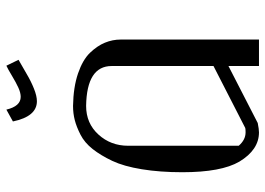

<svg xmlns="http://www.w3.org/2000/svg" viewBox="-135 -697 832 602"><g transform="rotate(-90 281.0 -396.0)"><path d="M376 -792 394.5 -753.9Q370.1 -740.2 348.6 -727.5Q327.1 -714.8 304.2 -705.6Q281.2 -696.3 264.6 -696.3Q216.8 -696.3 201.2 -771.5L238.3 -792Q249 -747.1 278.3 -747.1Q291 -747.1 307.1 -754.4Q323.2 -761.7 344.2 -774.4Q365.2 -787.1 376 -792ZM250 -583Q308.6 -582 351.6 -567.4Q394.5 -552.7 416.5 -529.8Q438.5 -506.8 448.2 -482.9Q458 -459 458 -433.6V0H375V-95.7L196.3 -3.9Q176.8 0 167 0Q112.3 0 75.2 -61.5Q42 -118.2 42 -240.2Q42 -310.5 51.3 -367.2Q60.5 -423.8 77.6 -460Q94.7 -496.1 114.7 -521.5Q134.8 -546.9 159.7 -559.6Q184.6 -572.3 205.6 -577.6Q226.6 -583 250 -583ZM250 -542Q195.3 -542 160.2 -503.4Q125 -464.8 125 -410.2V-63.5Q143.6 -42 167 -42Q176.8 -42 180.7 -43L375 -142.6V-461.9Q375 -540 250 -542Z"/></g></svg>

Font: wanta
Style: Medium
Weight: 500
Version: Version 0.91